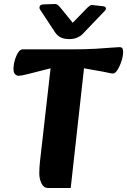

<svg xmlns="http://www.w3.org/2000/svg" viewBox="-20 -925 631 953"><path d="M218 8Q197 8 186 -14.5Q175 -37 175 -64Q175 -91 178.5 -124.5Q182 -158 189 -216L231 -586L125 -559Q113 -556 97.5 -552.5Q82 -549 72 -549Q62 -549 54 -557.5Q46 -566 47 -589Q48 -609 54.5 -630Q61 -651 71 -665.5Q81 -680 92 -680H328Q405 -680 455 -683Q505 -686 533 -688.5Q561 -691 572 -691Q582 -691 586 -687Q590 -683 591 -671Q592 -651 584 -625Q576 -599 564 -579.5Q552 -560 541 -560Q533 -560 511.5 -565Q490 -570 464 -574L397 -586L331 8ZM501 -872Q508 -880 505 -886.5Q502 -893 492 -894L440 -900Q432 -901 426 -897Q420 -893 415 -888L341 -812L280 -887Q276 -892 268.5 -899Q261 -906 247 -905L194 -903Q181 -902 177.5 -894.5Q174 -887 178 -879L253 -765Q266 -746 283 -738.5Q300 -731 323 -731Q346 -731 362.5 -738Q379 -745 388 -754Z"/></svg>

Font: Alkatra
Style: Bold
Weight: 700
Designer: Suman Bhandary
Version: Version 1.100;gftools[0.9.22]